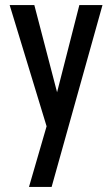

<svg xmlns="http://www.w3.org/2000/svg" viewBox="-20 -530 441 755"><path d="M94 205 175 -74 187 -99 292 -510H383L183 205ZM174 2 18 -510H115L229 -73Z"/></svg>

Font: Instrument Sans Condensed Medium
Style: Regular
Weight: 500
Width: 3
Designer: Rodrigo Fuenzalida
Foundry: fragTYPE
Version: Version 1.000;gftools[0.9.28]